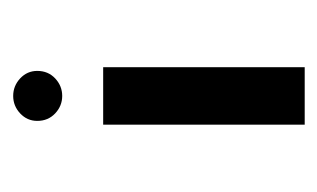

<svg xmlns="http://www.w3.org/2000/svg" viewBox="-118 -521 496 300"><g transform="rotate(90 130.0 -371.0)"><path d="M85 -599.1H174.8V-284.2H85ZM90.8 -181.2Q90.8 -198.2 102.5 -209.2Q114.3 -220.2 129.9 -220.2Q145.5 -220.2 157.2 -209.2Q168.9 -198.2 168.9 -181.2Q168.9 -165.5 157.2 -154.5Q145.5 -143.6 129.9 -143.6Q114.3 -143.6 102.5 -154.5Q90.8 -165.5 90.8 -181.2Z"/></g></svg>

Font: Arial
Style: Regular
Weight: 400
Designer: Steve Matteson
Foundry: Ascender Corporation
Version: Version 2.00.3